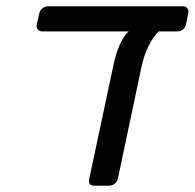

<svg xmlns="http://www.w3.org/2000/svg" viewBox="-20 -591 620 611"><path d="M97 -514 105 -548Q107 -558 115 -564.5Q123 -571 133 -571H562Q572 -571 576.5 -564.5Q581 -558 579 -548L572 -514Q570 -504 562.5 -497.5Q555 -491 544 -491H485Q468 -475 452.5 -444Q437 -413 429 -372L355 -22Q353 -12 344.5 -6Q336 0 326 0H281Q259 0 264 -22L340 -379Q348 -420 361 -448.5Q374 -477 389 -491H115Q105 -491 100 -497.5Q95 -504 97 -514Z"/></svg>

Font: SVN-Rubik
Style: Italic
Weight: 400
Italic angle: -12°
Designer: Hubert and Fischer
Foundry: Hubert & Fischer
Version: Version 2.101; ttfautohint (v1.8.3)